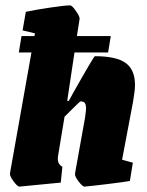

<svg xmlns="http://www.w3.org/2000/svg" viewBox="-20 -685 547 714"><path d="M475 -308 434 -91 474 -80 463 -12Q441 -8 379.5 -0.5Q318 7 294 9Q287 9 272 -10.5Q257 -30 259 -40L296 -246Q300 -274 300 -281Q300 -296 295.5 -302Q291 -308 279 -308Q277 -308 220 -251L196 -106Q195 -101 195 -94Q195 -74 212 -65L206 -6L52 9Q45 9 30.5 -10.5Q16 -30 17 -40L97 -490H50L60 -551H108L110 -561L64 -572L76 -641Q108 -648 164.5 -656.5Q221 -665 241 -665Q248 -665 262.5 -644Q277 -623 276 -615L266 -551H392L382 -490H257L230 -310H236L253 -341Q329 -476 333 -476Q412 -476 447 -451Q482 -426 482 -369Q482 -348 475 -308Z"/></svg>

Font: Grenze Black
Style: Italic
Weight: 900
Italic angle: -10°
Designer: Renata Polastri
Foundry: Omnibus-Type
Version: Version 1.002; ttfautohint (v1.8)